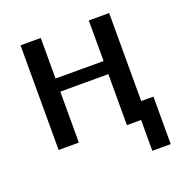

<svg xmlns="http://www.w3.org/2000/svg" viewBox="-113 -574 779 814"><g transform="rotate(-20 276.0 -166.5)"><path d="M65.9 0V-472.2H157.2V-289.1H374V-472.2H465.8V-75.2H521V139.2H438V0H374V-230H157.2V0Z"/></g></svg>

Font: CMU Bright
Style: SemiBold
Weight: 600
Version: Version 0.7.0